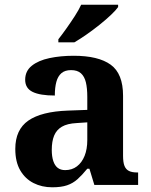

<svg xmlns="http://www.w3.org/2000/svg" viewBox="-20 -786 640 816"><path d="M202 10Q158 10 122.5 -8Q87 -26 66 -62Q45 -98 45 -153Q45 -235 100.5 -273.5Q156 -312 269 -316L351 -319V-374Q351 -411 345 -436Q339 -461 324 -474.5Q309 -488 282 -488Q256 -488 241 -475Q226 -462 219.5 -438Q213 -414 213 -380Q150 -380 118.5 -395.5Q87 -411 87 -447Q87 -484 115 -506.5Q143 -529 190 -539Q237 -549 293 -549Q398 -549 450.5 -511Q503 -473 503 -379V-124Q503 -96 509 -81Q515 -66 528 -59.5Q541 -53 563 -53H567V0H381L360 -69H351Q329 -42 309.5 -24.5Q290 -7 265 1.5Q240 10 202 10ZM257 -63Q286 -63 307 -79Q328 -95 339.5 -123.5Q351 -152 351 -191V-266L306 -263Q266 -261 243 -247.5Q220 -234 210 -209.5Q200 -185 200 -149Q200 -121 206.5 -101.5Q213 -82 225.5 -72.5Q238 -63 257 -63ZM228 -619Q243 -638 261.5 -664Q280 -690 297.5 -717Q315 -744 325 -766H482V-756Q473 -743 452 -723Q431 -703 403.5 -681Q376 -659 348 -639.5Q320 -620 296 -606H228Z"/></svg>

Font: Noto Serif Myanmar
Style: Regular
Weight: 400
Designer: Ben Mitchell and the Monotype Design Team
Foundry: Monotype Imaging Inc.
Version: Version 2.106